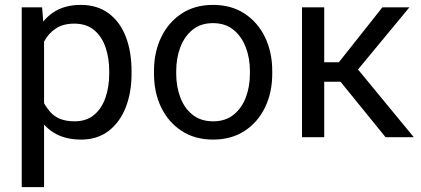

<svg xmlns="http://www.w3.org/2000/svg" viewBox="-20 -558 1712 781"><path d="M159.2 -426.8V203.1H68.4V-528.3H151.4ZM515.1 -268.6V-258.3Q515.1 -181.2 491.2 -120.6Q467.3 -60.1 421.4 -25.1Q375.5 9.8 310.1 9.8Q242.7 9.8 196.8 -19.5Q150.9 -48.8 124.8 -103Q98.6 -157.2 91.3 -231.4V-286.1Q99.1 -364.3 125.2 -420.7Q151.4 -477.1 196.8 -507.6Q242.2 -538.1 308.6 -538.1Q375 -538.1 421.1 -504.4Q467.3 -470.7 491.2 -409.9Q515.1 -349.1 515.1 -268.6ZM424.3 -258.3V-268.6Q424.3 -321.3 409.4 -365.2Q394.5 -409.2 363 -435.5Q331.5 -461.9 282.2 -461.9Q236.8 -461.9 206.8 -441.9Q176.8 -421.9 159.7 -389.6Q142.6 -357.4 135.3 -321.8V-195.3Q149.9 -143.6 183.1 -104Q216.3 -64.5 283.2 -64.5Q332 -64.5 363.3 -91.1Q394.5 -117.7 409.4 -161.9Q424.3 -206.1 424.3 -258.3Z M606.4 -258.3V-269.5Q606.4 -345.7 635.7 -406.5Q665 -467.3 718.8 -502.7Q772.5 -538.1 846.2 -538.1Q920.9 -538.1 974.9 -502.7Q1028.8 -467.3 1058.1 -406.5Q1087.4 -345.7 1087.4 -269.5V-258.3Q1087.4 -181.6 1058.1 -121.1Q1028.8 -60.5 974.9 -25.4Q920.9 9.8 847.2 9.8Q772.9 9.8 719 -25.4Q665 -60.5 635.7 -121.1Q606.4 -181.6 606.4 -258.3ZM696.8 -269.5V-258.3Q696.8 -206.1 713.4 -161.9Q730 -117.7 763.4 -91.1Q796.9 -64.5 847.2 -64.5Q896.5 -64.5 929.9 -91.1Q963.4 -117.7 980 -161.9Q996.6 -206.1 996.6 -258.3V-269.5Q996.6 -321.3 979.7 -365.5Q962.9 -409.7 929.7 -436.8Q896.5 -463.9 846.2 -463.9Q796.4 -463.9 763.2 -436.8Q730 -409.7 713.4 -365.5Q696.8 -321.3 696.8 -269.5Z M1298.8 -528.3V0H1208.5V-528.3ZM1645.5 -528.3 1395 -225.6H1268.6L1254.9 -304.7H1358.4L1535.6 -528.3ZM1548.3 0 1354 -239.3 1412.1 -304.7 1663.1 0Z"/></svg>

Font: RobotoDEMO
Style: Regular
Weight: 400
Designer: Christian Robertson
Foundry: Google
Version: Version 2.136